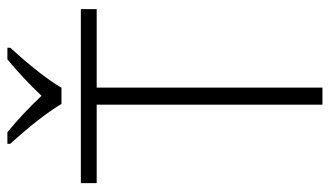

<svg xmlns="http://www.w3.org/2000/svg" viewBox="-209 -696 905 527"><g transform="rotate(-90 243.5 -432.5)"><path d="M266.6 0H219.7V-619.6H4.4V-663.1H481.9V-619.6H266.6ZM376 -856.9Q298.8 -772 266.1 -716.3H221.7Q187.5 -773.9 112.3 -856.9V-864.7H144Q195.8 -822.3 244.1 -771Q293 -822.8 344.2 -864.7H376Z"/></g></svg>

Font: Bpm'online Open Sans Light
Style: Regular
Weight: 300
Foundry: Ascender Corporation
Version: Version 1.10